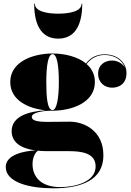

<svg xmlns="http://www.w3.org/2000/svg" viewBox="-20 -759 710 1039"><path d="M168.5 -739H165C165 -608 215 -550 295 -550C375 -550 425 -608 425 -739H421.5C421.5 -695 349 -685 295 -685C241 -685 168.5 -695 168.5 -739ZM43 -49.5C43 11.5 93 44.5 171.5 55C118.5 57.5 11 75 11 144.5C11 229.5 143 260 268 260C420 260 539.5 215.5 539.5 82C539.5 -53.5 433 -100.5 358 -100.5C329.5 -100.5 271.5 -99.5 236.5 -99.5C182 -99.5 152 -106.5 152 -126C152 -151.5 216 -159 253 -160C257 -160 260.5 -160 264.5 -160C370.5 -160 493.5 -204.5 493.5 -315C493.5 -356.5 476 -389 448.5 -412.5C475 -447.5 512 -461.5 546 -461.5C603.5 -461.5 642.5 -431 655.5 -394C641.5 -418 612 -431.5 586.5 -431.5C547.5 -431.5 511 -408.5 511 -360C511 -312 546.5 -284.5 586.5 -284.5C626.5 -284.5 664.5 -307 664.5 -364.5C664.5 -412.5 625 -465 546 -465C510.5 -465 472 -452 445.5 -415.5C400 -453 329 -469.5 264.5 -469.5C158.5 -469.5 35.5 -425.5 35.5 -315C35.5 -217 132 -171 227.5 -162C140 -157 43 -132 43 -49.5ZM230.5 -315C230.5 -404 240.5 -466 264.5 -466C288.5 -466 298.5 -404 298.5 -315C298.5 -236 288.5 -163.5 264.5 -163.5C235.5 -163.5 230.5 -236 230.5 -315ZM156 128.5C156 94 170.5 66.5 185 56.5C201 58 218.5 59 236.5 59H354.5C419.5 59 497.5 68.5 497.5 141.5C497.5 228.5 380 253.5 306 253.5C201 253.5 156 197 156 128.5Z"/></svg>

Font: Bodoni* 48pt Fatface
Style: Regular
Weight: 900
Version: Version 2.3